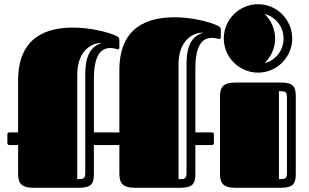

<svg xmlns="http://www.w3.org/2000/svg" viewBox="-20 -892 1470 912"><path d="M986 -203C992 -203 996 -206 996 -214V-253C996 -260 993 -263 986 -263H908V-566C908 -681 943 -712 986 -712C1006 -712 1014 -707 1022 -707C1024 -707 1029 -707 1029 -715V-750C1029 -762 1021 -767 1016 -769C972 -791 883 -810 811 -810C687 -810 547 -769 547 -558V-263H426V-518C426 -632 461 -664 505 -664C524 -664 532 -658 541 -658C543 -658 547 -658 547 -667V-701C547 -713 540 -718 535 -720C491 -742 401 -761 329 -761C205 -761 66 -720 66 -509V-263H25C18 -263 15 -260 15 -253V-214C15 -206 19 -203 25 -203H66V-68C66 -23 79 0 141 0H353C417 0 426 -21 426 -68V-203H547V-68C547 -23 561 0 623 0H834C898 0 908 -21 908 -68V-203ZM1025 -68C1025 -23 1038 0 1100 0H1314C1375 0 1385 -22 1385 -67V-432C1385 -479 1375 -500 1314 -500H1100C1038 -500 1025 -477 1025 -432ZM1043 -709C1043 -620 1116 -547 1206 -547C1295 -547 1368 -620 1368 -709C1368 -799 1295 -872 1206 -872C1116 -872 1043 -799 1043 -709ZM347 -537C347 -652 416 -689 463 -688C428 -675 385 -652 385 -537V-72C385 -43 378 -41 347 -41ZM828 -586C828 -701 897 -738 945 -737C909 -724 866 -701 866 -586V-72C866 -43 859 -41 828 -41ZM1343 -72C1343 -43 1336 -41 1305 -41V-459C1336 -459 1343 -457 1343 -428ZM1287 -709C1287 -754 1267 -796 1237 -826C1289 -812 1327 -765 1327 -709C1327 -653 1289 -605 1237 -592C1267 -622 1287 -664 1287 -709Z"/></svg>

Font: Fascinate Inline
Style: Regular
Weight: 900
Designer: Astigmatic (AOETI)
Foundry: Astigmatic (AOETI)
Version: Version 1.000